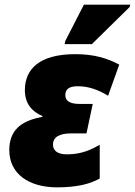

<svg xmlns="http://www.w3.org/2000/svg" viewBox="-20 -796 580 826"><path d="M258 -606H375L538 -766L540 -776H341L261 -620ZM226 10C309 10 367 -4 409 -28V-173C375 -154 334 -132 268 -132C226 -132 208 -149 208 -174C208 -207 237 -222 285 -222H352L379 -349H320C279 -349 261 -364 261 -386C261 -411 275 -425 315 -425C361 -425 405 -409 445 -384L493 -518C441 -546 383 -563 304 -563C151 -563 87 -500 87 -408C87 -351 117 -316 162 -297V-293C65 -276 20 -231 20 -150C20 -49 103 10 226 10Z"/></svg>

Font: Noto Sans Black
Style: Italic
Weight: 900
Italic angle: -12°
Designer: Monotype Design Team
Foundry: Monotype Imaging Inc.
Version: Version 2.013